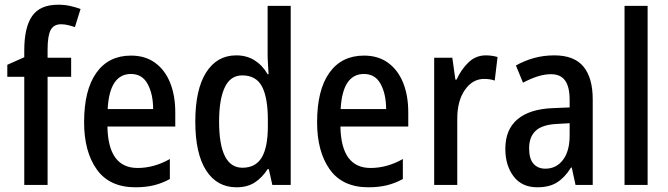

<svg xmlns="http://www.w3.org/2000/svg" viewBox="-20 -785 2837 815"><path d="M282 -459H182V0H83V-459H11V-510L83 -542V-571Q83 -669 116.5 -717Q150 -765 227 -765Q254 -765 276.5 -760Q299 -755 322 -747L298 -670Q283 -675 268.5 -678.5Q254 -682 239 -682Q208 -682 195 -657.5Q182 -633 182 -574V-540H282Z M536 -549Q597 -549 639 -518Q681 -487 702.5 -433Q724 -379 724 -308V-248H436Q439 -72 564 -72Q634 -72 701 -110V-25Q668 -7 633 1.5Q598 10 555 10Q445 10 391 -65.5Q337 -141 337 -266Q337 -403 389 -476Q441 -549 536 -549ZM536 -471Q445 -471 437 -322H630Q630 -385 607 -428Q584 -471 536 -471Z M984 10Q901 10 855 -61.5Q809 -133 809 -269Q809 -405 855 -477.5Q901 -550 983 -550Q1027 -550 1060.5 -529Q1094 -508 1116 -470H1120Q1119 -492 1117.5 -513.5Q1116 -535 1116 -552V-760H1214V0H1136L1121 -67H1116Q1093 -31 1061.5 -10.5Q1030 10 984 10ZM1009 -73Q1065 -73 1091 -116.5Q1117 -160 1117 -249V-275Q1117 -371 1092 -418Q1067 -465 1008 -465Q958 -465 934 -414Q910 -363 910 -269Q910 -73 1009 -73Z M1525 -549Q1586 -549 1628 -518Q1670 -487 1691.5 -433Q1713 -379 1713 -308V-248H1425Q1428 -72 1553 -72Q1623 -72 1690 -110V-25Q1657 -7 1622 1.5Q1587 10 1544 10Q1434 10 1380 -65.5Q1326 -141 1326 -266Q1326 -403 1378 -476Q1430 -549 1525 -549ZM1525 -471Q1434 -471 1426 -322H1619Q1619 -385 1596 -428Q1573 -471 1525 -471Z M2042 -550Q2068 -550 2092 -543L2080 -443Q2061 -450 2035 -450Q1986 -450 1953.5 -403.5Q1921 -357 1921 -281V0H1823V-540H1900L1913 -447H1918Q1938 -491 1969 -520.5Q2000 -550 2042 -550Z M2333 -550Q2417 -550 2456.5 -502.5Q2496 -455 2496 -363V0H2423L2407 -74H2404Q2378 -32 2345 -11Q2312 10 2261 10Q2195 10 2160 -36.5Q2125 -83 2125 -153Q2125 -235 2176.5 -278.5Q2228 -322 2326 -326L2398 -329V-360Q2398 -417 2378.5 -443.5Q2359 -470 2319 -470Q2291 -470 2261.5 -460.5Q2232 -451 2200 -434L2170 -507Q2205 -527 2246 -538.5Q2287 -550 2333 -550ZM2345 -259Q2282 -256 2254 -230Q2226 -204 2226 -155Q2226 -111 2244.5 -90Q2263 -69 2295 -69Q2341 -69 2369.5 -106Q2398 -143 2398 -210V-262Z M2729 0H2631V-760H2729Z"/></svg>

Font: Noto Sans Arabic UI Cn Md
Style: Regular
Weight: 500
Width: 3
Designer: Monotype Design Team, Nadine Chahine and Nizar Qandah
Foundry: Monotype Imaging Inc.
Version: Version 2.010; ttfautohint (v1.8.4.7-5d5b)